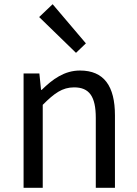

<svg xmlns="http://www.w3.org/2000/svg" viewBox="-20 -892 651 912"><path d="M92 0H183V-394C238 -449 276 -477 332 -477C404 -477 435 -434 435 -332V0H526V-344C526 -483 474 -557 360 -557C286 -557 230 -516 178 -465H175L167 -543H92ZM341 -641 388 -686 230 -872 166 -811Z"/></svg>

Font: Squished Noto Sans CJK JP Regular
Style: Regular
Weight: 400
Designer: Ryoko NISHIZUKA (kana & ideographs); Paul D. Hunt (Latin, Greek & Cyrillic); Wenlong ZHANG (bopomofo); Sandoll Communica
Foundry: Adobe Systems Incorporated
Version: Version 1.004;PS 1.004;hotconv 1.0.82;makeotf.lib2.5.63406